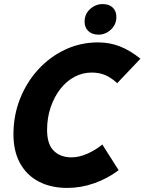

<svg xmlns="http://www.w3.org/2000/svg" viewBox="-20 -910 709 942"><path d="M46 -251Q46 -343 78 -424.5Q110 -506 167 -568.5Q224 -631 299.5 -666.5Q375 -702 461 -702Q518 -702 568 -682.5Q618 -663 669 -622L555 -502Q527 -528 497.5 -541Q468 -554 430 -554Q385 -554 345.5 -533Q306 -512 276 -473.5Q246 -435 228.5 -383.5Q211 -332 211 -272Q211 -203 243.5 -170.5Q276 -138 331 -138Q369 -138 410 -156.5Q451 -175 482 -201L562 -75Q508 -34 442.5 -11Q377 12 310 12Q230 12 170.5 -19Q111 -50 78.5 -109Q46 -168 46 -251ZM395 -804Q395 -841 422 -865.5Q449 -890 484 -890Q515 -890 533 -873Q551 -856 551 -827Q551 -790 524.5 -765Q498 -740 463 -740Q432 -740 413.5 -757.5Q395 -775 395 -804Z"/></svg>

Font: Radio Canada
Style: Italic
Weight: 400
Italic angle: -12°
Designer: Charles Daoud, Etienne Aubert Bonn, Alexandre Saumier Demers, Jacques Le Bailly
Foundry: Radio-Canada
Version: Version 2.104;gftools[0.9.28.dev5+ged2979d]